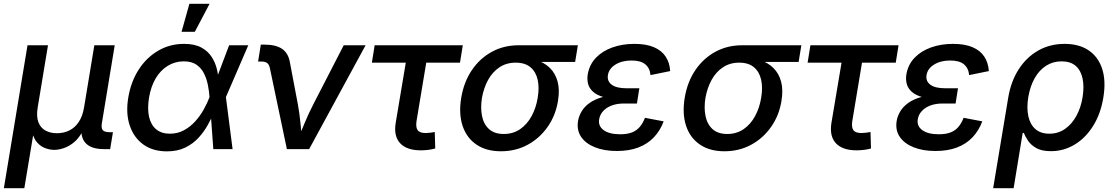

<svg xmlns="http://www.w3.org/2000/svg" viewBox="-28 -779 5830 1003"><path d="M-7.8 204.1 115.7 -542.5H222.7L168.9 -217.8Q161.1 -170.4 172.6 -140.6Q184.1 -110.8 209.7 -96.9Q235.4 -83 269 -83Q304.7 -83 334 -97.4Q363.3 -111.8 383.3 -141.6Q403.3 -171.4 411.1 -217.8L464.8 -542.5H571.3L503.9 -133.8Q500 -108.9 509.3 -98.6Q518.6 -88.4 545.4 -88.4H562L547.4 0H515.1Q447.3 0 418.2 -32.7Q389.2 -65.4 399.9 -127.9L408.2 -177.2H429.2Q420.4 -123 400.4 -87.6Q380.4 -52.2 354.7 -32.5Q329.1 -12.7 303 -4.4Q276.9 3.9 255.4 3.9Q233.9 3.9 210.2 -4.4Q186.5 -12.7 167.7 -32.7Q148.9 -52.7 140.6 -87.9Q132.3 -123 141.1 -177.2H162.6L99.1 204.1Z M843.8 11.7Q770.5 11.7 720.7 -24.2Q670.9 -60.1 649.7 -123.5Q628.4 -187 642.1 -269.5Q656.2 -353.5 697.3 -416.5Q738.3 -479.5 799.1 -514.6Q859.9 -549.8 933.6 -549.8Q988.3 -549.8 1023.2 -531Q1058.1 -512.2 1077.6 -481.9Q1097.2 -451.7 1105.2 -417Q1113.3 -382.3 1114.3 -350.6H1150.4L1151.9 -273.4L1187 0H1086.4L1066.4 -272.9Q1064.5 -302.2 1058.1 -334.5Q1051.8 -366.7 1037.8 -395Q1023.9 -423.3 998.5 -440.9Q973.1 -458.5 932.1 -458.5Q886.7 -458.5 848.9 -435.5Q811 -412.6 785.6 -370.1Q760.3 -327.6 750.5 -268.6Q741.2 -210.9 750.7 -168.7Q760.3 -126.5 787.8 -103.5Q815.4 -80.6 859.4 -80.6Q899.9 -80.6 933.1 -98.6Q966.3 -116.7 992.2 -145.5Q1018.1 -174.3 1036.4 -207.3Q1054.7 -240.2 1065.9 -270L1168.9 -542.5H1269L1151.4 -270L1125 -195.3H1091.8Q1078.1 -163.6 1058.3 -127.7Q1038.6 -91.8 1009.8 -60.1Q981 -28.3 940.2 -8.3Q899.4 11.7 843.8 11.7ZM920.4 -612.8 961.4 -759.3H1066.9L989.7 -612.8Z M1470.7 0 1381.8 -423.3Q1377.9 -441.9 1367.7 -449.7Q1357.4 -457.5 1336.9 -457.5H1320.3L1334.5 -545.9H1353.5Q1413.1 -545.9 1445.6 -523.7Q1478 -501.5 1486.3 -454.1L1527.8 -235.4Q1537.1 -185.1 1541.7 -134.8Q1546.4 -84.5 1551.3 -35.6H1520.5Q1542.5 -85 1563 -135.3Q1583.5 -185.5 1609.4 -235.4L1767.6 -542.5H1881.8L1586.9 0Z M2170.4 6.3Q2096.7 6.3 2062.3 -30.8Q2027.8 -67.9 2039.1 -137.2L2091.8 -451.7H1914.6L1929.2 -542.5H2389.6L2375 -451.7H2198.7L2147.9 -146.5Q2143.1 -114.7 2153.6 -99.4Q2164.1 -84 2196.3 -84Q2205.6 -84 2219.2 -85.7Q2232.9 -87.4 2243.2 -89.4L2245.6 -3.4Q2228.5 1.5 2209.2 3.9Q2189.9 6.3 2170.4 6.3Z M2588.9 11.2Q2512.2 11.2 2460.9 -23.7Q2409.7 -58.6 2388.7 -121.3Q2367.7 -184.1 2381.3 -267.6Q2395 -350.6 2436.8 -412.4Q2478.5 -474.1 2541.3 -508.3Q2604 -542.5 2680.7 -542.5H2990.7L2976.6 -455.6H2742.7L2666 -451.7Q2617.2 -451.7 2580.8 -427.2Q2544.4 -402.8 2521.7 -361.3Q2499 -319.8 2489.7 -267.6Q2481.4 -216.3 2490 -173.3Q2498.5 -130.4 2526.6 -104.7Q2554.7 -79.1 2603.5 -79.1Q2652.8 -79.1 2689.5 -104.5Q2726.1 -129.9 2749.3 -172.9Q2772.5 -215.8 2780.8 -267.6Q2790 -320.8 2780.8 -362.3Q2771.5 -403.8 2743.2 -427.7Q2714.8 -451.7 2666 -451.7L2670.9 -480.5Q2726.6 -480.5 2771 -466.6Q2815.4 -452.6 2844.5 -424.1Q2873.5 -395.5 2885 -352.5Q2896.5 -309.6 2886.7 -251Q2874.5 -175.8 2833 -116.5Q2791.5 -57.1 2728.8 -22.9Q2666 11.2 2588.9 11.2Z M3194.3 9.8Q3128.9 9.8 3080.3 -9.5Q3031.7 -28.8 3007.8 -64Q2983.9 -99.1 2991.7 -147.5Q2996.1 -172.9 3010.5 -197.3Q3024.9 -221.7 3052 -241.2Q3079.1 -260.7 3121.3 -272.5Q3163.6 -284.2 3223.1 -284.2H3306.6L3299.3 -238.3H3231.4Q3195.3 -238.3 3167.5 -227.8Q3139.6 -217.3 3122.8 -198.7Q3106 -180.2 3102.1 -156.7Q3095.7 -121.1 3125.2 -99.4Q3154.8 -77.6 3211.4 -77.6Q3249 -77.6 3273.7 -87.4Q3298.3 -97.2 3314.5 -116.5Q3330.6 -135.7 3341.3 -163.6L3439 -145Q3420.9 -96.7 3387.9 -61.8Q3355 -26.9 3306.6 -8.5Q3258.3 9.8 3194.3 9.8ZM3220.2 -261.2Q3163.1 -261.2 3126.5 -271.5Q3089.8 -281.7 3069.8 -300Q3049.8 -318.4 3043.9 -341.8Q3038.1 -365.2 3042.5 -391.6Q3051.3 -441.9 3085.2 -477.3Q3119.1 -512.7 3171.1 -531.2Q3223.1 -549.8 3286.1 -549.8Q3347.2 -549.8 3387.5 -532.7Q3427.7 -515.6 3449 -483.9Q3470.2 -452.1 3473.1 -407.7L3370.1 -386.7Q3367.2 -422.4 3343.5 -442.6Q3319.8 -462.9 3271.5 -462.9Q3220.7 -462.9 3186.5 -441.4Q3152.3 -419.9 3147.5 -385.3Q3143.1 -354.5 3168 -336.2Q3192.9 -317.9 3245.1 -317.9H3312L3302.7 -261.2Z M3756.3 11.2Q3679.7 11.2 3628.4 -23.7Q3577.1 -58.6 3556.2 -121.3Q3535.2 -184.1 3548.8 -267.6Q3562.5 -350.6 3604.2 -412.4Q3646 -474.1 3708.7 -508.3Q3771.5 -542.5 3848.1 -542.5H4158.2L4144 -455.6H3910.2L3833.5 -451.7Q3784.7 -451.7 3748.3 -427.2Q3711.9 -402.8 3689.2 -361.3Q3666.5 -319.8 3657.2 -267.6Q3648.9 -216.3 3657.5 -173.3Q3666 -130.4 3694.1 -104.7Q3722.2 -79.1 3771 -79.1Q3820.3 -79.1 3856.9 -104.5Q3893.6 -129.9 3916.7 -172.9Q3939.9 -215.8 3948.2 -267.6Q3957.5 -320.8 3948.2 -362.3Q3939 -403.8 3910.6 -427.7Q3882.3 -451.7 3833.5 -451.7L3838.4 -480.5Q3894 -480.5 3938.5 -466.6Q3982.9 -452.6 4012 -424.1Q4041 -395.5 4052.5 -352.5Q4064 -309.6 4054.2 -251Q4042 -175.8 4000.5 -116.5Q3959 -57.1 3896.2 -22.9Q3833.5 11.2 3756.3 11.2Z M4446.8 6.3Q4373 6.3 4338.6 -30.8Q4304.2 -67.9 4315.4 -137.2L4368.2 -451.7H4190.9L4205.6 -542.5H4666L4651.4 -451.7H4475.1L4424.3 -146.5Q4419.4 -114.7 4429.9 -99.4Q4440.4 -84 4472.7 -84Q4481.9 -84 4495.6 -85.7Q4509.3 -87.4 4519.5 -89.4L4522 -3.4Q4504.9 1.5 4485.6 3.9Q4466.3 6.3 4446.8 6.3Z M4858.9 9.8Q4793.5 9.8 4744.9 -9.5Q4696.3 -28.8 4672.4 -64Q4648.4 -99.1 4656.2 -147.5Q4660.6 -172.9 4675 -197.3Q4689.5 -221.7 4716.6 -241.2Q4743.7 -260.7 4785.9 -272.5Q4828.1 -284.2 4887.7 -284.2H4971.2L4963.9 -238.3H4896Q4859.9 -238.3 4832 -227.8Q4804.2 -217.3 4787.4 -198.7Q4770.5 -180.2 4766.6 -156.7Q4760.3 -121.1 4789.8 -99.4Q4819.3 -77.6 4876 -77.6Q4913.6 -77.6 4938.2 -87.4Q4962.9 -97.2 4979 -116.5Q4995.1 -135.7 5005.9 -163.6L5103.5 -145Q5085.4 -96.7 5052.5 -61.8Q5019.5 -26.9 4971.2 -8.5Q4922.9 9.8 4858.9 9.8ZM4884.8 -261.2Q4827.6 -261.2 4791 -271.5Q4754.4 -281.7 4734.4 -300Q4714.4 -318.4 4708.5 -341.8Q4702.6 -365.2 4707 -391.6Q4715.8 -441.9 4749.8 -477.3Q4783.7 -512.7 4835.7 -531.2Q4887.7 -549.8 4950.7 -549.8Q5011.7 -549.8 5052 -532.7Q5092.3 -515.6 5113.5 -483.9Q5134.8 -452.1 5137.7 -407.7L5034.7 -386.7Q5031.7 -422.4 5008.1 -442.6Q4984.4 -462.9 4936 -462.9Q4885.3 -462.9 4851.1 -441.4Q4816.9 -419.9 4812 -385.3Q4807.6 -354.5 4832.5 -336.2Q4857.4 -317.9 4909.7 -317.9H4976.6L4967.3 -261.2Z M5160.2 204.1 5238.8 -268.1Q5252.9 -353.5 5293.5 -416.7Q5334 -480 5395.5 -514.9Q5457 -549.8 5533.7 -549.8Q5608.4 -549.8 5658.4 -516.4Q5708.5 -482.9 5729.2 -420.9Q5750 -358.9 5736.3 -272.5Q5722.7 -186 5683.1 -122.3Q5643.6 -58.6 5586.2 -23.9Q5528.8 10.7 5462.4 10.7Q5414.6 10.7 5386.2 -5.1Q5357.9 -21 5343 -43.2Q5328.1 -65.4 5320.3 -84.5H5314.5L5267.1 204.1ZM5453.6 -80.6Q5500 -80.6 5535.6 -105.5Q5571.3 -130.4 5595 -173.6Q5618.7 -216.8 5627.4 -271.5Q5636.2 -326.2 5627.4 -368.4Q5618.7 -410.6 5591.6 -434.6Q5564.5 -458.5 5517.6 -458.5Q5472.2 -458.5 5436.3 -435.3Q5400.4 -412.1 5377 -370.4Q5353.5 -328.6 5343.8 -272Q5334.5 -215.3 5344 -171.9Q5353.5 -128.4 5381.1 -104.5Q5408.7 -80.6 5453.6 -80.6Z"/></svg>

Font: Inter 16pt Medium
Style: Italic
Weight: 500
Italic angle: -9.3988°
Version: Version 4.001;git-66647c0bb